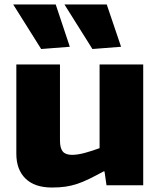

<svg xmlns="http://www.w3.org/2000/svg" viewBox="-20 -828 717 858"><path d="M164 -609 39 -808H229L292 -619ZM393 -609 268 -808H457L521 -619ZM212 10Q135 10 94 -30Q53 -70 53 -141V-540H248V-200Q248 -166 260.5 -151Q273 -136 302 -136Q327 -136 360 -145Q393 -154 425 -166V-540H620V0H456L447 -62H443Q406 -42 378.5 -28.5Q351 -15 325.5 -6.5Q300 2 273.5 6Q247 10 212 10Z"/></svg>

Font: Encode Sans Normal
Style: ExtraBold
Weight: 800
Designer: Pablo Impallari, Andres Torresi
Foundry: Pablo Impallari, Andres Torresi
Version: Version 1.000; ttfautohint (v1.00) -l 8 -r 50 -G 200 -x 14 -